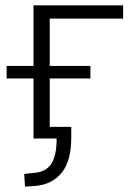

<svg xmlns="http://www.w3.org/2000/svg" viewBox="-20 -521 496 722"><path d="M74 181 71 133 110 129Q154 125 173.5 94Q193 63 193 0H106V-226H5V-273H106V-501H443V-451H167V-273H320V-226H167V-44H248V-5Q248 84 212.5 128Q177 172 115 178Z"/></svg>

Font: Winston Light
Style: Regular
Weight: 300
Designer: Original fonts by Vernon Adams / Changes by Cristiano Sobral
Foundry: Original fonts by Vernon Adams / Changes by Cristiano Sobral
Version: Version 2.503;July 17, 2020;FontCreator 13.0.0.2655 64-bit